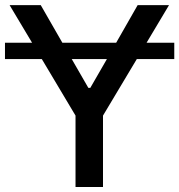

<svg xmlns="http://www.w3.org/2000/svg" viewBox="-36 -748 717 768"><path d="M2.4 -727.5H127L213.4 -577.1H428.7L514.6 -727.5H640.1L550.3 -577.1H661.1V-511.7H511.2L376 -285.6V0H266.1V-285.6L131.3 -511.7H-16.1V-577.1H92.3ZM317.4 -396.5H325.2L391.6 -511.7H251Z"/></svg>

Font: Inter Tight Medium
Style: Regular
Weight: 500
Designer: Rasmus Andersson
Foundry: rsms
Version: Version 3.004; ttfautohint (v1.8.4.7-5d5b)